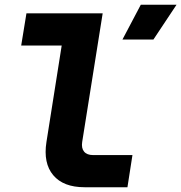

<svg xmlns="http://www.w3.org/2000/svg" viewBox="-20 -786 761 806"><path d="M411 -730 325 -190Q321 -164 333 -149.5Q345 -135 371 -135H536L515 0H335Q246 0 203.5 -50.5Q161 -101 175 -190L239 -595H69L91 -730ZM721 -766H571L494 -620H624Z"/></svg>

Font: JetBrains Mono ExtraBold
Style: Italic
Weight: 800
Designer: Philipp Nurullin, Konstantin Bulenkov
Foundry: JetBrains
Version: Version 1.000; ttfautohint (v1.8.3)